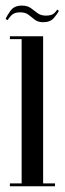

<svg xmlns="http://www.w3.org/2000/svg" viewBox="-20 -650 226 670"><path d="M14.5 0V-10H55.5V-513.5H14.5V-523.5H130.5V-10H172V0ZM131 -572.5Q112.5 -572.5 101.5 -581.2Q90.5 -590 79.5 -598.5Q68.5 -607 50 -607Q29.5 -607 19.2 -596Q9 -585 7 -580L-0.5 -583.5Q4 -595 16.8 -612.8Q29.5 -630.5 56.5 -630.5Q75.5 -630.5 87.5 -621.8Q99.5 -613 111 -604.2Q122.5 -595.5 140 -595.5Q160 -595.5 168.8 -603.5Q177.5 -611.5 179 -616.5L185.5 -612.5Q181 -602.5 168.2 -587.5Q155.5 -572.5 131 -572.5Z"/></svg>

Font: Imbue 100pt
Style: Regular
Weight: 400
Designer: Tyler Finck
Foundry: Etcetera Type Company
Version: Version 1.102; ttfautohint (v1.8.3)